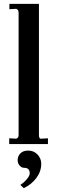

<svg xmlns="http://www.w3.org/2000/svg" viewBox="-20 -751 299 1001"><path d="M28 0V-30L64 -28Q77 -31 77 -47V-684Q77 -700 65 -705L29 -703V-731H183V-47Q183 -37 186 -32Q189 -27 196 -28L230 -30V0ZM104 230 86 213Q105 201 120 183Q135 165 135 153Q135 124 107 124Q92 124 82 112Q72 100 72 84Q72 63 86.5 48.5Q101 34 127 34Q156 34 175.5 54.5Q195 75 195 103Q195 143 169.5 177Q144 211 104 230Z"/></svg>

Font: UnnaMedium
Style: Regular
Weight: 500
Designer: Jorge de Buen Unna
Foundry: Omnibus-Type
Version: Version 2.008;hotconv 1.0.109;makeotfexe 2.5.65596